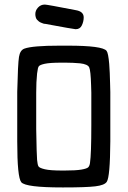

<svg xmlns="http://www.w3.org/2000/svg" viewBox="-20 -821 565 849"><path d="M56.2 -195.8V-415Q59.1 -540 64 -569.6Q68.8 -599.1 87.9 -606Q124 -619.1 243.2 -619.1H279.8Q433.6 -619.1 451.2 -596.2Q455.1 -591.3 458 -576.7Q460.9 -562 462.9 -538.6Q464.8 -515.1 465.3 -498.5Q465.8 -481.9 466.8 -451.9Q467.8 -421.9 467.8 -414.1V-195.8Q466.8 -38.6 452.1 -17.1Q442.4 -2 401.6 2.9Q360.8 7.8 262.2 7.8H254.9Q93.8 7.8 74.2 -15.1Q56.2 -36.6 56.2 -195.8ZM136.2 -758.8Q136.2 -774.9 148.2 -787.8Q160.2 -800.8 178.2 -800.8Q188 -800.8 315.9 -775.9Q350.1 -770 350.1 -744.1Q350.1 -726.1 342 -709Q334 -691.9 314.9 -691.9H314Q307.1 -691.9 178.2 -715.8H174.8Q171.9 -716.8 168.5 -718Q165 -719.2 160.4 -721.2Q155.8 -723.1 151.4 -726.6Q147 -730 143.6 -733.9Q140.1 -737.8 138.2 -744.4Q136.2 -751 136.2 -758.8ZM140.1 -250Q142.1 -132.8 144 -113.8Q146 -91.8 150.4 -85Q154.8 -78.1 178.5 -72.5Q202.1 -66.9 255.9 -66.9H264.2Q314.9 -66.9 339.4 -71Q363.8 -75.2 369.9 -81.1Q376 -86.9 377.9 -100.1Q383.8 -140.1 383.8 -268.1V-411.1Q383.8 -423.3 382.8 -444.8Q380.9 -508.8 374.5 -522.9Q368.2 -537.1 334 -541Q301.8 -543.9 271 -543.9H251Q201.2 -543.9 178.5 -539.1Q155.8 -534.2 151.4 -527.6Q147 -521 145 -502Q144 -498 144 -496.1Q140.1 -459 140.1 -411.1Z"/></svg>

Font: CMU Typewriter Text
Style: Bold
Weight: 700
Version: Version 0.7.0